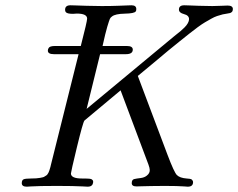

<svg xmlns="http://www.w3.org/2000/svg" viewBox="-20 -703 897 723"><path d="M62 -13.2Q62 -24.4 68.6 -27.6Q75.2 -30.8 96.7 -30.8Q118.2 -30.8 130.9 -33.2Q135.7 -34.2 140.4 -35.2Q145 -36.1 148.4 -38.6Q151.9 -41 154.5 -42.5Q157.2 -43.9 159.2 -47.4Q161.1 -50.8 162.6 -53Q164.1 -55.2 165.5 -60.1Q167 -64.9 167.5 -66.4Q168 -67.9 169.9 -74.5Q171.9 -81.1 171.9 -83L275.9 -499H183.1Q160.2 -499 160.2 -512.2Q160.2 -518.1 163.1 -522Q167 -529.8 187 -529.8H284.2Q308.1 -622.6 308.1 -632.8Q308.1 -651.9 269 -651.9Q266.1 -651.9 262 -651.4Q257.8 -650.9 254.9 -650.9Q232.9 -650.9 228 -657.2Q225.1 -660.2 225.1 -666Q225.1 -683.1 245.1 -683.1Q248 -683.1 263.4 -682.6Q278.8 -682.1 305.4 -681.2Q332 -680.2 362.8 -680.2Q397.9 -680.2 423.1 -681.2Q448.2 -682.1 460.2 -682.6Q472.2 -683.1 475.1 -683.1Q493.2 -683.1 493.2 -668.9Q493.2 -662.1 491.2 -660.2Q486.3 -652.3 450.2 -651.6Q414.1 -650.9 401.9 -641.1Q396 -637.2 393.6 -631.6Q391.1 -626 384 -602.5Q377 -579.1 366.2 -529.8H458Q480 -529.8 480 -516.1Q480 -499 454.1 -499H356.9L306.2 -293L632.8 -564Q633.8 -564.9 643.3 -572.5Q652.8 -580.1 659.4 -585.4Q666 -590.8 674.6 -599.4Q683.1 -607.9 687.5 -616Q691.9 -624 691.9 -630.9Q691.9 -645 672.9 -649.9Q653.8 -654.8 653.8 -667Q653.8 -683.1 673.8 -683.1Q676.8 -683.1 690.9 -682.6Q705.1 -682.1 728.5 -681.2Q752 -680.2 779.8 -680.2Q794.9 -680.2 814 -681.2Q833 -682.1 836.9 -682.1Q856.9 -682.1 856.9 -668.9Q856.9 -662.1 853.5 -658.4Q850.1 -654.8 845.9 -653.8Q841.8 -652.8 833 -651.4Q824.2 -649.9 818.8 -648.9Q807.6 -646 797.4 -642.6Q787.1 -639.2 774.7 -632.1Q762.2 -625 751.7 -618.9Q741.2 -612.8 723.6 -599.9Q706.1 -586.9 693.6 -576.9Q681.2 -566.9 656 -546.9Q630.9 -526.9 613 -512Q595.2 -497.1 560.5 -468Q525.9 -439 499 -417L610.8 -120.1Q635.7 -54.2 646 -43.9Q657.2 -32.7 683.1 -30.8Q684.1 -30.8 688 -30.3Q691.9 -29.8 693.4 -29.8Q694.8 -29.8 698 -28.8Q701.2 -27.8 702.6 -26.4Q704.1 -24.9 705.6 -22.5Q707 -20 707 -17.1Q707 0 687 0Q684.1 0 673.6 -1Q663.1 -2 643.6 -2.4Q624 -2.9 601.1 -2.9Q573.2 -2.9 549.1 -2.4Q524.9 -2 511 -1.5Q497.1 -1 494.1 -1Q476.1 -1 476.1 -13.2Q476.1 -26.4 485.1 -28.6Q494.1 -30.8 509 -32.5Q523.9 -34.2 533.2 -42Q544.4 -50.8 543.9 -63Q543.9 -69.8 539.1 -83L434.1 -362.8Q301.3 -252 297.9 -249Q292 -241.2 269.5 -148.2Q247.1 -55.2 247.1 -49.8Q247.1 -30.8 289.1 -30.8H300.8Q319.8 -30.8 325.2 -27.8Q335 -22 328.1 -7.8Q323.2 0 310.1 0Q307.1 0 292 -1Q276.9 -2 251 -2.4Q225.1 -2.9 194.8 -2.9Q159.7 -2.9 134.3 -2.4Q108.9 -2 96.4 -1Q84 0 81.1 0Q62 0 62 -13.2Z"/></svg>

Font: CMU Classical Serif
Style: Italic
Weight: 500
Italic angle: -14.04°
Version: Version 0.7.0